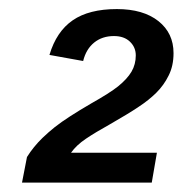

<svg xmlns="http://www.w3.org/2000/svg" viewBox="-20 -715 397 417"><path d="M27.8 -318.4 38.6 -374Q52.7 -396.5 72.3 -415.5Q85 -427.7 99.1 -439Q113.3 -450.2 132.6 -462.6Q151.9 -475.1 178.7 -490.7Q217.8 -512.7 236.3 -527.3Q256.3 -543.5 265.6 -559.3Q274.9 -575.2 274.9 -594.7Q274.9 -612.3 262.2 -624.5Q249.5 -636.7 227.5 -636.7Q202.1 -636.7 184.6 -622.6Q167 -608.4 160.6 -582.5L87.4 -595.7Q102.5 -646.5 137.9 -670.9Q173.3 -695.3 233.9 -695.3Q291 -695.3 324 -669.2Q356.9 -643.1 356.9 -599.6Q356.9 -571.8 346.2 -550.8Q335.9 -529.8 319.3 -513.4Q302.7 -497.1 281.7 -483.4Q269.5 -475.1 253.7 -465.6Q237.8 -456.1 218.3 -444.8Q187.5 -427.7 166.5 -413.6Q145.5 -399.4 134.3 -383.3H320.8L309.6 -318.4Z"/></svg>

Font: Arimo SemiBold
Style: Italic
Weight: 600
Italic angle: -12°
Version: Version 1.33